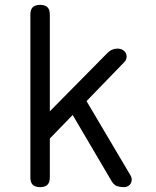

<svg xmlns="http://www.w3.org/2000/svg" viewBox="-20 -760 640 790"><path d="M185 -30Q185 -9 175 0.5Q165 10 145 10Q125 10 115 0.5Q105 -9 105 -30V-700Q105 -721 115 -730.5Q125 -740 145 -740Q165 -740 175 -730.5Q185 -721 185 -700V-302L421 -541Q431 -551 441.5 -555.5Q452 -560 463 -560Q476 -560 485 -554.5Q494 -549 498 -540.5Q502 -532 500.5 -522Q499 -512 490 -503L336 -344L516 -40Q522 -30 522 -21Q522 -12 518 -5Q514 2 506.5 6Q499 10 490 10Q476 10 462.5 6Q449 2 439 -15L279 -287L185 -190Z"/></svg>

Font: Maple Mono Normal NL Light
Style: Regular
Weight: 300
Monospace: yes
Designer: subframe7536
Version: Version 7.000